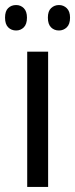

<svg xmlns="http://www.w3.org/2000/svg" viewBox="-37 -742 298 762"><path d="M154 0H71V-537H154ZM-17 -672Q-17 -698 -4.5 -710Q8 -722 27 -722Q45 -722 57.5 -709.5Q70 -697 70 -672Q70 -646 57.5 -633.5Q45 -621 27 -621Q8 -621 -4.5 -633.5Q-17 -646 -17 -672ZM153 -672Q153 -698 166 -710Q179 -722 197 -722Q215 -722 228 -709.5Q241 -697 241 -672Q241 -646 228 -633.5Q215 -621 197 -621Q178 -621 165.5 -633.5Q153 -646 153 -672Z"/></svg>

Font: Noto Sans Malayalam Condensed
Style: Regular
Weight: 400
Width: 3
Designer: Jelle Bosma - Monotype Design Team
Foundry: Monotype Imaging Inc.
Version: Version 2.104; ttfautohint (v1.8.4.7-5d5b)